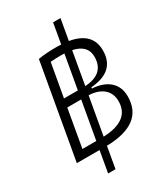

<svg xmlns="http://www.w3.org/2000/svg" viewBox="-240 -956 1065 1219"><g transform="rotate(-30 293.0 -347.0)"><path d="M179.7 156.2 207 0H105.5H40.5L162.6 -693.4Q216.8 -703.1 300.3 -703.1Q315.9 -703.1 331.1 -702.1L356.9 -849.6H411.1L384.3 -696.8Q542 -669.9 542 -537.6Q542 -384.3 361.8 -371.1L360.4 -362.3Q441.9 -357.4 487.3 -316.7Q532.7 -275.9 532.7 -206.1Q532.7 -5.4 261.2 0L233.9 156.2ZM320.8 -335.9 272 -60.5Q466.8 -67.9 466.8 -209Q466.8 -266.1 428.2 -299.6Q389.6 -333 320.8 -335.9ZM217.8 -60.1 266.6 -336.4H164.6L116.2 -60.1ZM175.3 -396.5H276.9L320.3 -642.6Q310.1 -643.1 298.8 -643.1Q254.9 -643.1 218.3 -640.1ZM331.5 -397Q475.6 -404.8 475.6 -529.8Q475.6 -614.7 373.5 -636.2Z"/></g></svg>

Font: Cascadia Code Light
Style: Italic
Weight: 300
Italic angle: -10°
Monospace: yes
Designer: Aaron Bell
Foundry: Saja Typeworks
Version: Version 2404.023; ttfautohint (v1.8.4)